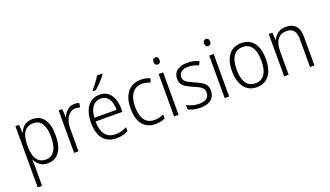

<svg xmlns="http://www.w3.org/2000/svg" viewBox="-85 -1395 3883 2262"><g transform="rotate(-20 1856.5 -264.5)"><path d="M297 -542Q389 -542 439.5 -473.5Q490 -405 490 -269Q490 -178 466.5 -115.5Q443 -53 399 -21.5Q355 10 294 10Q252 10 221 -4Q190 -18 169.5 -41Q149 -64 137 -91H133Q135 -69 135.5 -44Q136 -19 136 4V236H81V-532H126L132 -433H136Q149 -463 170 -488Q191 -513 222.5 -527.5Q254 -542 297 -542ZM288 -493Q237 -493 203.5 -468Q170 -443 153.5 -395.5Q137 -348 136 -280V-257Q136 -185 153 -136.5Q170 -88 203 -63.5Q236 -39 286 -39Q333 -39 365.5 -65Q398 -91 415.5 -142Q433 -193 433 -269Q433 -378 397.5 -435.5Q362 -493 288 -493Z M820 -541Q836 -541 852 -539Q868 -537 882 -532L873 -479Q860 -483 846.5 -485.5Q833 -488 817 -488Q785 -488 759.5 -472.5Q734 -457 715.5 -430Q697 -403 687.5 -366.5Q678 -330 678 -287V0H623V-532H668L675 -430H678Q690 -460 709.5 -485.5Q729 -511 757 -526Q785 -541 820 -541Z M1137 -542Q1200 -542 1241 -510Q1282 -478 1302.5 -423.5Q1323 -369 1323 -300V-260H987Q988 -152 1031 -95.5Q1074 -39 1156 -39Q1197 -39 1230.5 -47.5Q1264 -56 1302 -75V-24Q1268 -7 1233 1.5Q1198 10 1153 10Q1080 10 1030 -23.5Q980 -57 955.5 -118.5Q931 -180 931 -263Q931 -346 954.5 -409Q978 -472 1024 -507Q1070 -542 1137 -542ZM1136 -494Q1073 -494 1034 -446.5Q995 -399 989 -306H1267Q1267 -361 1253 -403Q1239 -445 1210 -469.5Q1181 -494 1136 -494ZM1256 -757Q1245 -741 1228.5 -721Q1212 -701 1192.5 -680Q1173 -659 1153.5 -640Q1134 -621 1116 -606H1079V-616Q1099 -638 1119 -664Q1139 -690 1158 -716.5Q1177 -743 1190 -765H1256Z M1644 10Q1574 10 1525 -22Q1476 -54 1451.5 -115Q1427 -176 1427 -262Q1427 -352 1454.5 -414.5Q1482 -477 1533 -509.5Q1584 -542 1653 -542Q1687 -542 1716.5 -535.5Q1746 -529 1769 -517L1752 -470Q1729 -480 1703.5 -486Q1678 -492 1654 -492Q1599 -492 1561.5 -465Q1524 -438 1504 -387Q1484 -336 1484 -263Q1484 -195 1501.5 -144.5Q1519 -94 1554.5 -67Q1590 -40 1646 -40Q1679 -40 1708.5 -47Q1738 -54 1764 -65V-15Q1740 -4 1709.5 3Q1679 10 1644 10Z M1933 -532V0H1877V-532ZM1906 -730Q1925 -730 1934.5 -718Q1944 -706 1944 -686Q1944 -665 1934 -653Q1924 -641 1906 -641Q1888 -641 1878 -653Q1868 -665 1868 -686Q1868 -706 1877.5 -718Q1887 -730 1906 -730Z M2389 -138Q2389 -92 2368 -58.5Q2347 -25 2306 -7.5Q2265 10 2206 10Q2158 10 2120 0.5Q2082 -9 2055 -23V-79Q2086 -61 2125.5 -50Q2165 -39 2207 -39Q2273 -39 2303.5 -64.5Q2334 -90 2334 -136Q2334 -164 2320 -183.5Q2306 -203 2278.5 -218.5Q2251 -234 2209 -251Q2166 -270 2132.5 -288.5Q2099 -307 2080 -334.5Q2061 -362 2061 -406Q2061 -469 2108 -505.5Q2155 -542 2235 -542Q2277 -542 2313.5 -533.5Q2350 -525 2381 -510L2360 -464Q2333 -477 2300 -485.5Q2267 -494 2233 -494Q2178 -494 2146.5 -471.5Q2115 -449 2115 -408Q2115 -379 2129 -360.5Q2143 -342 2171.5 -327.5Q2200 -313 2240 -295Q2282 -277 2316 -258Q2350 -239 2369.5 -211.5Q2389 -184 2389 -138Z M2567 -532V0H2511V-532ZM2540 -730Q2559 -730 2568.5 -718Q2578 -706 2578 -686Q2578 -665 2568 -653Q2558 -641 2540 -641Q2522 -641 2512 -653Q2502 -665 2502 -686Q2502 -706 2511.5 -718Q2521 -730 2540 -730Z M3125 -267Q3125 -203 3111.5 -152Q3098 -101 3071 -64.5Q3044 -28 3004 -9Q2964 10 2912 10Q2862 10 2822.5 -9Q2783 -28 2756 -64.5Q2729 -101 2714.5 -152Q2700 -203 2700 -267Q2700 -354 2725 -415.5Q2750 -477 2798 -509.5Q2846 -542 2915 -542Q2984 -542 3031 -508.5Q3078 -475 3101.5 -413.5Q3125 -352 3125 -267ZM2758 -267Q2758 -196 2774.5 -144.5Q2791 -93 2825.5 -66Q2860 -39 2913 -39Q2966 -39 3000.5 -66Q3035 -93 3051.5 -144.5Q3068 -196 3068 -267Q3068 -336 3052 -386.5Q3036 -437 3002.5 -465Q2969 -493 2914 -493Q2835 -493 2796.5 -434Q2758 -375 2758 -267Z M3473 -542Q3552 -542 3594 -497Q3636 -452 3636 -356V0H3581V-349Q3581 -423 3551.5 -458Q3522 -493 3465 -493Q3391 -493 3352 -443Q3313 -393 3313 -292V0H3257V-532H3302L3309 -440H3313Q3326 -469 3348 -492Q3370 -515 3401 -528.5Q3432 -542 3473 -542Z"/></g></svg>

Font: Noto Sans Hebrew SemiCondensed Light
Style: Regular
Weight: 300
Width: 4
Designer: Monotype Design Team
Foundry: Monotype Imaging Inc.
Version: Version 2.003